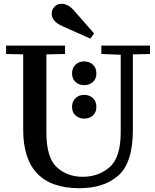

<svg xmlns="http://www.w3.org/2000/svg" viewBox="-20 -980 817 1010"><path d="M12 -740H322V-696L224 -694V-284Q224 -150 279 -100Q334 -50 415 -50Q498 -50 556.5 -100.5Q615 -151 615 -284V-692L513 -696V-740H769V-696L679 -694V-298Q679 -125 603.5 -57.5Q528 10 398 10Q102 10 102 -298V-694L12 -696ZM252 -908Q252 -930 267 -945Q282 -960 304 -960Q338 -960 369 -925L475 -804L455 -777L309 -842Q252 -867 252 -908ZM423 -657Q450 -657 468.5 -640Q487 -623 487 -594Q487 -565 468.5 -548.5Q450 -532 423 -532Q396 -532 377.5 -548.5Q359 -565 359 -594Q359 -623 377.5 -640Q396 -657 423 -657ZM423 -481Q450 -481 468.5 -464Q487 -447 487 -418Q487 -389 468.5 -372.5Q450 -356 423 -356Q396 -356 377.5 -372.5Q359 -389 359 -418Q359 -447 377.5 -464Q396 -481 423 -481Z"/></svg>

Font: Minipax
Style: Bold
Weight: 500
Designer: Raphaël Ronot, Igor Stepanchenko (Cyrillic)
Foundry: steppetype
Version: Version 1.002